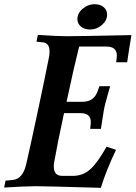

<svg xmlns="http://www.w3.org/2000/svg" viewBox="-37 -902 653 925"><path d="M350.6 -356.9H271.5Q240.2 -213.9 224.1 -121.1Q222.2 -111.8 222.2 -99.1Q222.2 -54.7 263.2 -54.7H314Q361.8 -54.7 397 -85.7Q432.1 -116.7 476.6 -195.3L522 -180.2Q475.6 -83.5 448.7 2.9Q182.1 -4.9 135.7 -4.9Q87.4 -4.9 -17.1 1.5L-10.3 -31.7L25.9 -35.2Q72.8 -41 88.9 -109.4Q107.4 -189 145.5 -367.9Q183.6 -546.9 199.2 -627.4Q201.7 -640.6 201.7 -653.8Q201.7 -694.3 170.4 -697.8L138.7 -701.2L145.5 -733.9Q238.8 -727.5 284.7 -727.5Q341.3 -727.5 596.2 -732.9Q581.1 -642.6 575.7 -602.1H522.9L525.4 -626Q525.9 -629.4 525.9 -634.8Q525.9 -677.7 475.6 -677.7H344.2Q318.4 -575.2 283.7 -411.6H357.9Q389.2 -411.6 407.2 -425Q425.3 -438.5 435.1 -466.8L441.9 -486.8H493.7Q484.4 -453.1 478 -431.6L478.5 -432.1Q472.7 -411.6 470.2 -402.8Q467.8 -394 465.3 -381.6Q462.9 -369.1 461.9 -362.3Q460.9 -355.5 457 -331.1Q453.1 -306.6 449.2 -281.2H397.5L399.9 -304.7Q400.4 -308.6 400.4 -314.9Q400.4 -356.9 350.6 -356.9ZM418.9 -881.8Q445.8 -881.8 462.4 -867.7Q479 -853.5 479 -831.5Q479 -803.2 453.9 -781.5Q428.7 -759.8 397 -759.8Q370.1 -759.8 353 -773.9Q335.9 -788.1 335.9 -810.1Q335.9 -838.4 361.6 -860.1Q387.2 -881.8 418.9 -881.8Z"/></svg>

Font: Flanker
Style: Bold Italic
Weight: 700
Italic angle: -12°
Designer: Flanker
Version: Version 2.000